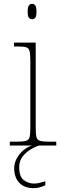

<svg xmlns="http://www.w3.org/2000/svg" viewBox="-20 -758 320 1000"><path d="M147 -658Q137 -658 130.5 -666Q124 -674 124 -698Q124 -721 130.5 -729.5Q137 -738 147 -738Q158 -738 164 -729.5Q170 -721 170 -698Q170 -674 164 -666Q158 -658 147 -658ZM31 0V-20H61Q98 -20 114 -24Q130 -28 134 -43.5Q138 -59 138 -94V-438Q138 -475 134 -491.5Q130 -508 115.5 -512Q101 -516 71 -516H53V-536H166V-94Q166 -59 170 -43.5Q174 -28 190.5 -24Q207 -20 243 -20H273V0ZM156 222Q107 222 80.5 194Q54 166 54 119Q54 91 67.5 66.5Q81 42 102.5 24Q124 6 147 0H182Q164 6 140 20Q116 34 98 57Q80 80 80 113Q80 162 104 180Q128 198 156 198Q172 198 184 195Q196 192 216 186V207Q201 214 186 218Q171 222 156 222Z"/></svg>

Font: Noto Serif Tamil Thin
Style: Regular
Weight: 100
Designer: Indian Type Foundry, Tom Grace, and the Monotype Design Team
Foundry: Monotype Imaging Inc.
Version: Version 2.004; ttfautohint (v1.8.4.7-5d5b)